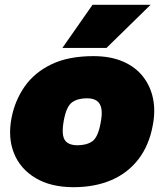

<svg xmlns="http://www.w3.org/2000/svg" viewBox="-20 -768 682 797"><path d="M285 9Q191 9 127.5 -29Q64 -67 38 -132Q12 -197 28 -279Q42 -351 82.5 -409Q123 -467 193.5 -501Q264 -535 368 -535Q438 -535 489.5 -513Q541 -491 572.5 -451.5Q604 -412 615 -360Q626 -308 614 -247Q599 -165 555 -107.5Q511 -50 442.5 -20.5Q374 9 285 9ZM301 -165Q339 -165 362.5 -181Q386 -197 397 -254Q405 -293 401 -316Q397 -339 382 -349.5Q367 -360 341 -360Q303 -360 279.5 -343.5Q256 -327 245 -269Q238 -231 241.5 -208Q245 -185 260.5 -175Q276 -165 301 -165ZM239 -569 364 -748H605L422 -569Z"/></svg>

Font: REM Black
Style: Italic
Weight: 900
Italic angle: -11°
Designer: Octavio Pardo
Foundry: Ashler Design
Version: Version 1.005;gftools[0.9.28]